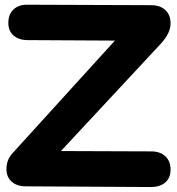

<svg xmlns="http://www.w3.org/2000/svg" viewBox="-20 -751 733 797"><path d="M688 -653.3Q688.5 -689 666 -709.5Q644.5 -729.5 607.4 -729.5L92.3 -731.4Q56.6 -731.4 35.6 -711.4Q14.6 -690.9 14.6 -656.2Q14.6 -622.1 36.6 -603.5Q58.6 -584.5 94.7 -584.5L457 -582.5L31.7 -114.7Q6.8 -87.4 6.8 -49.8Q6.8 -15.6 28.8 3.4Q50.8 22.5 86.9 22.5L606.4 25.4Q643.6 25.4 665.5 6.8Q688 -12.2 688 -46.4Q688 -82.5 666 -102.5Q644.5 -122.6 607.4 -122.6L232.9 -124L646.5 -568.4Q688 -612.8 688 -653.3Z"/></svg>

Font: Comic Relief
Style: Bold
Weight: 700
Designer: Jeff Davis
Foundry: Loudifier
Version: Version 1.200; ttfautohint (v1.8.4.7-5d5b)